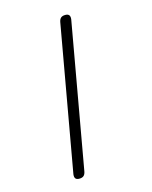

<svg xmlns="http://www.w3.org/2000/svg" viewBox="-134 -890 869 1101"><g transform="rotate(-15 300.0 -340.0)"><path d="M171 91 324 -771Q327 -788 336 -796Q345 -804 362 -804Q378 -804 384.5 -796Q391 -788 389 -771L236 91Q233 108 224 116Q215 124 198 124Q182 124 175.5 116Q169 108 171 91Z"/></g></svg>

Font: Maple Mono ExtraLight
Style: Italic
Weight: 275
Italic angle: -10°
Monospace: yes
Designer: subframe7536
Version: Version 7.000